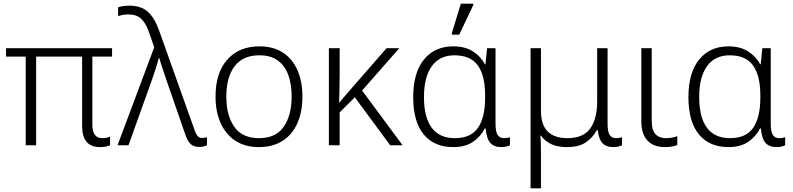

<svg xmlns="http://www.w3.org/2000/svg" viewBox="-20 -796 4347 1052"><path d="M528 10Q430 10 430 -105V-486H178V0H121V-486H13V-532H594V-486H486V-112Q486 -39 541 -39Q555 -39 565.5 -41.5Q576 -44 583 -47V0Q575 4 561 7Q547 10 528 10Z M1071 9Q1043 9 1026 -5.5Q1009 -20 997 -54L894 -351Q884 -381 872 -416.5Q860 -452 853 -478H850Q843 -451 832.5 -418.5Q822 -386 812 -357L684 0H624L825 -537L794 -626Q777 -672 752 -694.5Q727 -717 682 -717Q664 -717 650.5 -714Q637 -711 627 -708V-756Q639 -760 654 -762.5Q669 -765 688 -765Q752 -765 789 -732.5Q826 -700 851 -631L1047 -81Q1056 -56 1065.5 -48Q1075 -40 1088 -40Q1095 -40 1102 -41.5Q1109 -43 1114 -44V0Q1105 4 1095 6.5Q1085 9 1071 9Z M1637 -267Q1637 -183 1609.5 -121Q1582 -59 1528.5 -24.5Q1475 10 1398 10Q1324 10 1271 -24Q1218 -58 1189.5 -120.5Q1161 -183 1161 -267Q1161 -396 1225 -469Q1289 -542 1402 -542Q1478 -542 1530.5 -507.5Q1583 -473 1610 -411Q1637 -349 1637 -267ZM1220 -267Q1220 -164 1263.5 -101.5Q1307 -39 1399 -39Q1492 -39 1535 -102Q1578 -165 1578 -267Q1578 -333 1560 -384Q1542 -435 1503 -464Q1464 -493 1401 -493Q1311 -493 1265.5 -433Q1220 -373 1220 -267Z M2168 -532 1964 -300 2186 0H2118L1924 -263L1841 -180V0H1782V-532H1841V-391Q1841 -347 1840 -306.5Q1839 -266 1838 -232Q1851 -248 1862.5 -261.5Q1874 -275 1887 -290L2098 -532Z M2463 10Q2359 10 2301.5 -59.5Q2244 -129 2244 -264Q2244 -398 2303 -470Q2362 -542 2463 -542Q2528 -542 2571 -514.5Q2614 -487 2637 -444H2640L2649 -532H2695V-119Q2695 -73 2707 -56Q2719 -39 2741 -39Q2758 -39 2774 -44V0Q2767 4 2754 7Q2741 10 2727 10Q2687 10 2666.5 -13Q2646 -36 2641 -92H2636Q2615 -49 2572.5 -19.5Q2530 10 2463 10ZM2472 -39Q2560 -39 2599 -96Q2638 -153 2638 -260V-274Q2638 -382 2598 -437.5Q2558 -493 2470 -493Q2389 -493 2346 -433.5Q2303 -374 2303 -264Q2303 -153 2345.5 -96Q2388 -39 2472 -39ZM2456 -606V-615L2505 -776H2573V-768L2496 -606Z M2887 236V-532H2944V-188Q2944 -39 3089 -39Q3176 -39 3214 -92Q3252 -145 3252 -242V-532H3309V-119Q3309 -73 3321 -56Q3333 -39 3355 -39Q3372 -39 3388 -44V0Q3381 4 3368 7Q3355 10 3341 10Q3302 10 3281.5 -11Q3261 -32 3255 -83H3250Q3228 -42 3190 -16Q3152 10 3086 10Q3033 10 2998 -7.5Q2963 -25 2944 -53H2941Q2942 -38 2943 -17Q2944 4 2944 30V236Z M3622 10Q3561 10 3527.5 -26Q3494 -62 3494 -130V-532H3551V-131Q3551 -83 3571.5 -61Q3592 -39 3628 -39Q3663 -39 3691 -50V-1Q3678 4 3661 7Q3644 10 3622 10Z M3971 10Q3867 10 3809.5 -59.5Q3752 -129 3752 -264Q3752 -398 3811 -470Q3870 -542 3971 -542Q4036 -542 4079 -514.5Q4122 -487 4145 -444H4148L4157 -532H4203V-119Q4203 -73 4215 -56Q4227 -39 4249 -39Q4266 -39 4282 -44V0Q4275 4 4262 7Q4249 10 4235 10Q4195 10 4174.5 -13Q4154 -36 4149 -92H4144Q4123 -49 4080.5 -19.5Q4038 10 3971 10ZM3980 -39Q4068 -39 4107 -96Q4146 -153 4146 -260V-274Q4146 -382 4106 -437.5Q4066 -493 3978 -493Q3897 -493 3854 -433.5Q3811 -374 3811 -264Q3811 -153 3853.5 -96Q3896 -39 3980 -39Z"/></svg>

Font: RS Noto Sans Light
Style: Regular
Weight: 300
Designer: Monotype Design Team
Foundry: Monotype Imaging Inc.
Version: Version 3.10